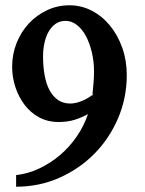

<svg xmlns="http://www.w3.org/2000/svg" viewBox="-20 -692 550 727"><path d="M41 -29Q86 -34 128.5 -54Q171 -74 207 -104.5Q243 -135 270.5 -175Q298 -215 313 -260Q290 -247 263 -238.5Q236 -230 202 -230Q161 -230 128.5 -247.5Q96 -265 73.5 -294.5Q51 -324 38.5 -361.5Q26 -399 26 -439Q26 -487 43 -529.5Q60 -572 89.5 -603.5Q119 -635 158.5 -653.5Q198 -672 243 -672Q288 -672 327.5 -651.5Q367 -631 396.5 -595Q426 -559 443 -511Q460 -463 460 -408Q460 -321 427 -244Q394 -167 337 -109.5Q280 -52 204 -18.5Q128 15 41 15ZM246 -300Q266 -300 289.5 -309.5Q313 -319 330 -333Q332 -353 334 -376Q336 -399 336 -421Q336 -460 327.5 -495Q319 -530 305 -556Q291 -582 271 -597.5Q251 -613 229 -613Q206 -613 190 -601.5Q174 -590 163.5 -571Q153 -552 148 -528Q143 -504 143 -479Q143 -440 149 -407Q155 -374 167.5 -350.5Q180 -327 199.5 -313.5Q219 -300 246 -300ZM333 -336 330 -333Q329 -332 329 -328Z"/></svg>

Font: New Athena Unicode
Style: Bold
Weight: 700
Designer: J. Rusten 1997; rev. by R. Hancock 2001, 2002, rev. by D. Mastronarde 2002-2021
Foundry: Society for Classical Studies (formerly American Philological Association)
Version: Version 5.008